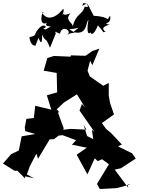

<svg xmlns="http://www.w3.org/2000/svg" viewBox="-28 -1199 966 1287"><path d="M374 -973C385 -1035 459 -994 423 -965C464 -993 499 -963 436 -1003C509 -1007 518 -1032 463 -984C561 -959 545 -1052 565 -1065C541 -929 594 -985 579 -1001C570 -966 599 -950 628 -1029C687 -963 648 -987 686 -987C683 -981 627 -1014 706 -1033C647 -1048 724 -1029 710 -1094C677 -1047 724 -1087 600 -1093L560 -1171L532 -1179C501 -1131 564 -1202 560 -1155C573 -1140 593 -1152 539 -1154C525 -1098 480 -1109 460 -1022C458 -1050 402 -1064 445 -1110C364 -1078 423 -1138 400 -1106C378 -1089 408 -1121 396 -1140C338 -1069 282 -1063 252 -1117C315 -1096 266 -1108 258 -1119C234 -1047 264 -1030 288 -1048C257 -1016 331 -1014 399 -1038C328 -1047 295 -1005 274 -1001C216 -1044 271 -988 279 -1021C258 -1045 212 -1002 195 -934C215 -1000 226 -958 169 -950C181 -861 236 -909 208 -890L236 -960L214 -993C243 -899 256 -891 254 -967C283 -907 274 -962 307 -879L346 -975L341 -987ZM545 -825 447 -828 446 -819 334 -824 289 -810 265 -725 352 -710 355 -580 286 -560 316 -464 208 -490 199 -408 149 -402 138 -345 141 -320 208 -301 117 -285 98 -190 47 -166 -8 -103 70 -54 88 -55 140 -3 141 -34 133 -19 199 -4 152 -30 172 -85 216 -169 227 -135 305 -265 334 -266 365 -290 391 -293 482 -259 454 -229 554 -209 486 -162 558 -30 607 -138 627 -119 740 -168 639 -144 702 -98 622 34 641 68 755 62 849 36 828 38 832 60 741 -62 782 -71 882 -136 858 -171 763 -218 789 -230 716 -308 683 -335 655 -374 736 -432 710 -508 701 -558V-643L664 -624L574 -687L559 -725L576 -792L591 -762L638 -873L591 -857ZM551 -330 444 -335 396 -329 399 -339 362 -440 366 -452 352 -466 401 -512 488 -567 510 -622 484 -573 542 -478 521 -502 505 -458 605 -315 588 -329 597 -266 556 -287 532 -363Z"/></svg>

Font: Hussar Lance
Style: Regular
Weight: 700
Foundry: Cannot Into Space Fonts, PlusOne Fonts
Version: Version 2.27